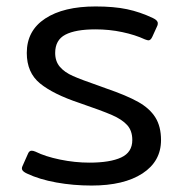

<svg xmlns="http://www.w3.org/2000/svg" viewBox="-20 -560 566 595"><path d="M64 -22Q53 -27 49.5 -32.5Q46 -38 50 -46L66 -82Q70 -93 78 -93Q83 -93 90 -90Q120 -75 166 -65.5Q212 -56 257 -56Q321 -56 355.5 -72Q390 -88 390 -126Q390 -155 374 -172.5Q358 -190 327 -203.5Q296 -217 226 -241Q145 -268 104 -301.5Q63 -335 63 -396Q63 -465 120 -502.5Q177 -540 276 -540Q333 -540 373.5 -531.5Q414 -523 454 -504Q469 -497 469 -488Q469 -482 467 -479L452 -446Q447 -435 440 -435Q437 -435 429 -438Q399 -452 359 -460.5Q319 -469 276 -469Q214 -469 182.5 -452.5Q151 -436 151 -396Q151 -370 165.5 -353Q180 -336 206 -324.5Q232 -313 287 -294L309 -286Q373 -264 408.5 -244Q444 -224 461.5 -196Q479 -168 479 -126Q479 -60 421.5 -22.5Q364 15 264 15Q207 15 154.5 5.5Q102 -4 64 -22Z"/></svg>

Font: Mitr Light
Style: Regular
Weight: 300
Designer: Thanarat Vachiruckul
Foundry: Cadson Demak
Version: Version 1.003